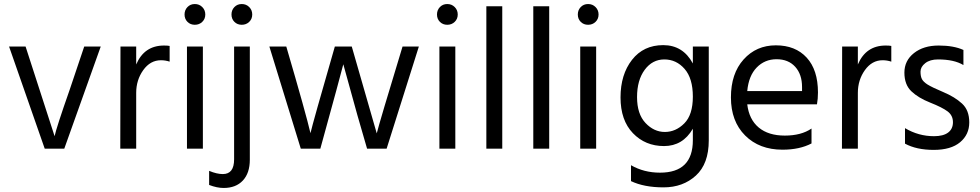

<svg xmlns="http://www.w3.org/2000/svg" viewBox="-20 -738 4865 953"><path d="M299 0H202L25 -507H107L251 -62Q260 -105 326 -293L398 -507H480Z M656 0H577L578 -507H656V-418Q696 -512 794 -512Q812 -512 822 -510V-432Q801 -439 779 -439Q726 -439 691 -390Q656 -341 656 -277Z M984 -703Q999 -688 999 -666Q999 -644 984 -629.5Q969 -615 947 -615Q925 -615 910.5 -629.5Q896 -644 896 -666Q896 -688 910.5 -703Q925 -718 947 -718Q969 -718 984 -703ZM987 0H908V-507H987Z M1217 -703Q1232 -688 1232 -666Q1232 -644 1217 -629.5Q1202 -615 1180 -615Q1158 -615 1143.5 -629.5Q1129 -644 1129 -666Q1129 -688 1143.5 -703Q1158 -718 1180 -718Q1202 -718 1217 -703ZM1220 55Q1220 121 1185.5 158Q1151 195 1090 195Q1057 195 1018 180V110Q1056 126 1086 126Q1142 126 1142 53V-507H1220Z M1570 0H1473L1317 -507H1401Q1500 -169 1521 -77Q1532 -126 1642 -507H1726L1850 -76Q1863 -129 1978 -507H2059L1899 0H1802L1754 -166L1684 -419Q1672 -370 1570 0Z M2237 -703Q2252 -688 2252 -666Q2252 -644 2237 -629.5Q2222 -615 2200 -615Q2178 -615 2163.5 -629.5Q2149 -644 2149 -666Q2149 -688 2163.5 -703Q2178 -718 2200 -718Q2222 -718 2237 -703ZM2240 0H2161V-507H2240Z M2473 0H2394V-707H2473Z M2706 0H2627V-707H2706Z M2936 -703Q2951 -688 2951 -666Q2951 -644 2936 -629.5Q2921 -615 2899 -615Q2877 -615 2862.5 -629.5Q2848 -644 2848 -666Q2848 -688 2862.5 -703Q2877 -718 2899 -718Q2921 -718 2936 -703ZM2939 0H2860V-507H2939Z M3277.5 -443Q3218 -443 3180 -391.5Q3142 -340 3142 -256Q3142 -172 3184 -127.5Q3226 -83 3280 -83Q3334 -83 3376.5 -125.5Q3419 -168 3419 -258.5Q3419 -349 3378 -396Q3337 -443 3277.5 -443ZM3498 -41Q3498 75 3434 133.5Q3370 192 3273.5 192Q3177 192 3112 161V82Q3176 119 3256 119Q3419 119 3419 -42V-99Q3369 -13 3276 -13Q3183 -13 3121.5 -77Q3060 -141 3060 -254.5Q3060 -368 3117 -441Q3174 -514 3272 -514Q3370 -514 3419 -423V-507H3498Z M3689 -286H3961V-306Q3961 -369 3927 -406.5Q3893 -444 3834.5 -444Q3776 -444 3736 -403Q3696 -362 3689 -286ZM3864 5Q3749 5 3678.5 -65.5Q3608 -136 3608 -254.5Q3608 -373 3671 -443Q3734 -513 3831 -513Q3928 -513 3984 -452Q4040 -391 4040 -279Q4040 -247 4035 -220H3689Q3698 -145 3746 -105Q3794 -65 3875.5 -65Q3957 -65 4008 -100V-26Q3949 5 3864 5Z M4238 0H4159L4160 -507H4238V-418Q4278 -512 4376 -512Q4394 -512 4404 -510V-432Q4383 -439 4361 -439Q4308 -439 4273 -390Q4238 -341 4238 -277Z M4472 -25V-102Q4539 -62 4616 -62Q4662 -62 4686 -80Q4710 -98 4710 -131.5Q4710 -165 4683.5 -185Q4657 -205 4597.5 -228.5Q4538 -252 4503.5 -285Q4469 -318 4469 -377.5Q4469 -437 4516.5 -474.5Q4564 -512 4639 -512Q4714 -512 4762 -490V-415Q4716 -443 4636 -443Q4596 -443 4572.5 -424.5Q4549 -406 4549 -382.5Q4549 -359 4556 -345.5Q4563 -332 4583 -319Q4607 -304 4663 -280.5Q4719 -257 4755 -224Q4791 -191 4791 -130.5Q4791 -70 4745.5 -32Q4700 6 4614.5 6Q4529 6 4472 -25Z"/></svg>

Font: Hind Jalandhar
Style: Regular
Weight: 400
Designer: Namrata Goyal
Foundry: Indian Type Foundry
Version: Version 0.702;PS 1.0;hotconv 1.0.81;makeotf.lib2.5.63406